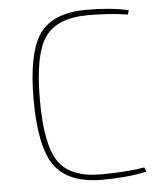

<svg xmlns="http://www.w3.org/2000/svg" viewBox="-52 -747 660 803"><g transform="rotate(-5 278.5 -345.0)"><path d="M532 -6Q452 12 345 12Q203 12 145 -69Q88 -149 88 -347Q88 -544 144 -623Q201 -702 341 -702Q442 -702 517 -685L512 -667Q437 -679 346 -679Q213 -679 163 -604Q114 -532 114 -343Q114 -157 163 -84Q213 -11 341 -11Q448 -11 524 -24Z"/></g></svg>

Font: Taylor Sans Thin
Style: Regular
Weight: 100
Italic angle: -8°
Designer: Natanael Gama
Version: Version 1.001 September 8, 2015